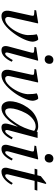

<svg xmlns="http://www.w3.org/2000/svg" viewBox="940 -1696 767 2688"><g transform="rotate(90 1324.0 -351.5)"><path d="M119 -450 125 -474 302 -502 307 -497 220 -110Q212 -76 222 -58Q232 -40 252 -40Q292 -39 342.5 -88.5Q393 -138 430 -214Q467 -290 471 -356Q471 -439 459 -481Q493 -502 532 -502Q536 -502 543.5 -491Q551 -480 557 -461Q563 -442 563 -424Q562 -377 529.5 -303.5Q497 -230 446 -161Q318 12 204 12Q159 12 140 -20.5Q121 -53 135 -119L196 -397Q202 -422 199.5 -433Q197 -444 181 -445Z M754 -649Q754 -675 771.5 -695Q789 -715 819 -715Q842 -715 857.5 -701Q873 -687 873 -660Q873 -630 855.5 -611.5Q838 -593 809 -593Q785 -593 769.5 -607.5Q754 -622 754 -649ZM630 -86 714 -399Q721 -425 717 -434.5Q713 -444 693 -445L636 -450L642 -474L824 -502L829 -497L720 -95Q705 -40 730 -40Q749 -40 775 -75Q801 -110 820 -146L844 -132Q816 -69 774.5 -28.5Q733 12 682 12Q643 12 630.5 -14.5Q618 -41 630 -86Z M946 -450 952 -474 1129 -502 1134 -497 1047 -110Q1039 -76 1049 -58Q1059 -40 1079 -40Q1119 -39 1169.5 -88.5Q1220 -138 1257 -214Q1294 -290 1298 -356Q1298 -439 1286 -481Q1320 -502 1359 -502Q1363 -502 1370.5 -491Q1378 -480 1384 -461Q1390 -442 1390 -424Q1389 -377 1356.5 -303.5Q1324 -230 1273 -161Q1145 12 1031 12Q986 12 967 -20.5Q948 -53 962 -119L1023 -397Q1029 -422 1026.5 -433Q1024 -444 1008 -445Z M1397 -107Q1397 -148 1410.5 -198.5Q1424 -249 1453 -303Q1482 -357 1522 -401Q1562 -445 1621.5 -473.5Q1681 -502 1749 -502Q1792 -502 1822 -481L1827 -494H1911L1805 -95Q1790 -40 1815 -40Q1834 -40 1860 -75Q1886 -110 1905 -146L1929 -132Q1901 -69 1858.5 -28.5Q1816 12 1763 12Q1686 12 1719 -100L1753 -214H1751Q1622 12 1493 12Q1445 12 1421 -22.5Q1397 -57 1397 -107ZM1496 -110Q1496 -40 1540 -40Q1605 -40 1705 -192Q1777 -300 1812 -445Q1788 -467 1751 -467Q1696 -467 1645.5 -427Q1595 -387 1564 -329.5Q1533 -272 1514.5 -212.5Q1496 -153 1496 -110Z M2136 -649Q2136 -675 2153.5 -695Q2171 -715 2201 -715Q2224 -715 2239.5 -701Q2255 -687 2255 -660Q2255 -630 2237.5 -611.5Q2220 -593 2191 -593Q2167 -593 2151.5 -607.5Q2136 -622 2136 -649ZM2012 -86 2096 -399Q2103 -425 2099 -434.5Q2095 -444 2075 -445L2018 -450L2024 -474L2206 -502L2211 -497L2102 -95Q2087 -40 2112 -40Q2131 -40 2157 -75Q2183 -110 2202 -146L2226 -132Q2198 -69 2156.5 -28.5Q2115 12 2064 12Q2025 12 2012.5 -14.5Q2000 -41 2012 -86Z M2334 -86 2424 -452H2341L2352 -490H2433L2446 -539L2543 -616L2555 -609L2521 -490H2648L2637 -452H2512L2423 -88Q2411 -40 2438 -40Q2459 -40 2490 -74.5Q2521 -109 2543 -146L2565 -129Q2532 -67 2484.5 -27.5Q2437 12 2381 12Q2345 12 2333 -15.5Q2321 -43 2334 -86Z"/></g></svg>

Font: Heuristica
Style: Italic
Weight: 400
Italic angle: -13°
Version: Version 1.0.2